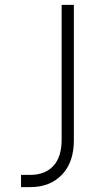

<svg xmlns="http://www.w3.org/2000/svg" viewBox="-20 -765 421 785"><path d="M66 0H104Q185 0 233.5 -51Q282 -102 282 -191V-745H232V-194Q232 -123 198 -86.5Q164 -50 104 -50H66Z"/></svg>

Font: Plus Jakarta Sans ExtraLight
Style: Regular
Weight: 200
Designer: Gumpita Rahayu
Foundry: Tokotype
Version: Version 2.004; ttfautohint (v1.8.3)